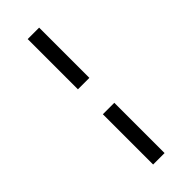

<svg xmlns="http://www.w3.org/2000/svg" viewBox="-291 -845 984 984"><g transform="rotate(-45 201.5 -352.5)"><path d="M243.2 -807.1V-442.9H160.2V-807.1ZM243.2 -262.2V102.1H160.2V-262.2Z"/></g></svg>

Font: FiraGO
Style: Regular
Weight: 400
Designer: bBox Type
Foundry: bBox Type GmbH
Version: Version 1.001;PS 001.001;hotconv 1.0.88;makeotf.lib2.5.64775